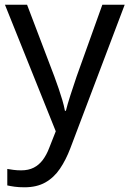

<svg xmlns="http://www.w3.org/2000/svg" viewBox="-20 -556 550 816"><path d="M1 -536H95L211 -231Q221 -204 229.5 -179Q238 -154 245 -130.5Q252 -107 256 -85H260Q266 -110 279 -150.5Q292 -191 306 -232L415 -536H510L279 74Q260 124 234.5 161.5Q209 199 172.5 219.5Q136 240 84 240Q60 240 42 237.5Q24 235 11 232V162Q22 164 37.5 166Q53 168 70 168Q101 168 123.5 156.5Q146 145 162 123.5Q178 102 189 73L217 2Z"/></svg>

Font: lsinhala15
Style: Book
Weight: 400
Designer: Jelle Bosma - Monotype Design Team
Foundry: Monotype Imaging Inc.
Version: Version 2.003